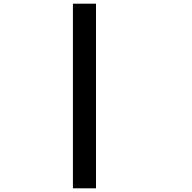

<svg xmlns="http://www.w3.org/2000/svg" viewBox="-20 -895 1040 1040"><path d="M375 -875H500V125H375Z"/></svg>

Font: Dogica
Style: Regular
Weight: 400
Monospace: yes
Designer: Roberto Mocci
Version: Version 001.012